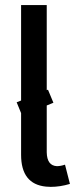

<svg xmlns="http://www.w3.org/2000/svg" viewBox="-20 -728 305 760"><path d="M180.7 11.7Q217.8 11.7 256.8 0L237.3 -76.2Q219.7 -70.3 205.1 -70.3Q166 -72.3 165 -125V-310.5L191.4 -321.3L169.9 -373L165 -371.1V-708H63.5V-330.1L45.9 -323.2L63.5 -280.3V-115.2Q63.5 1 162.1 10.7Q171.9 11.7 180.7 11.7Z"/></svg>

Font: Yaldevi Colombo SemiBold
Style: Regular
Weight: 600
Designer: Sol Matas, Denzil Rajitha, Kosala Senevirathne and Pathum Egodawatta
Foundry: Mooniak
Version: Version 1.020 ; ttfautohint (v1.6)